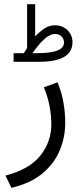

<svg xmlns="http://www.w3.org/2000/svg" viewBox="-20 -634 396 917"><path d="M93.8 -379.9Q98.1 -386.2 102.1 -392.8Q106 -399.4 109.4 -404.3V-613.8H147.9V-460Q168.5 -481.9 191.7 -497.6Q214.8 -513.2 241.2 -513.2Q278.8 -513.2 302.5 -490Q326.2 -466.8 326.2 -431.6Q325.2 -338.9 167 -338.9H44.9V-379.9ZM166.5 -380.4Q285.6 -381.3 285.6 -430.2Q285.6 -447.8 274.2 -459.7Q262.7 -471.7 243.7 -471.7Q217.3 -471.7 189.5 -445.3Q161.6 -418.9 134.8 -379.4ZM254.9 -240.7Q274.4 -193.4 283 -144.5Q291.5 -95.7 291.5 -47.9Q291.5 21.5 265.1 84.7Q238.8 147.9 182.1 194.8Q125.5 241.7 34.7 263.2L5.9 204.6Q121.6 174.3 173.3 108.4Q225.1 42.5 225.1 -40Q225.1 -81.5 216.8 -126.5Q208.5 -171.4 189.5 -217.3Z"/></svg>

Font: Vazir Light FD-UI
Style: Light-FD-UI
Weight: 300
Designer: Saber Rastikerdar
Foundry: Saber Rastikerdar
Version: Version 30.1.0